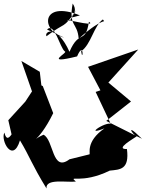

<svg xmlns="http://www.w3.org/2000/svg" viewBox="-20 -1009 823 1086"><path d="M373 -108C273 -32 285 -218 226 -247C126 -201 191 -185 281 -369L222 -522L214 -526L205 -603L101 -664L161 -492L123 -434L27 -329L50 -229C77 -336 26 -165 5 -259C-19 -217 52 -81 93 -215C150 -120 158 -82 243 57C237 -1 355 24 409 18C364 -22 439 35 601 -44C659 -50 713 -49 698 -166C626 -164 736 -225 761 -243C751 -213 667 -339 783 -224L581 -325L721 -435L593 -542L762 -729L478 -631L548 -498L521 -489L617 -286C634 -362 428 -227 571 -283C462 -207 493 -139 486 -136ZM246 -842C289 -885 318 -739 347 -718C369 -712 218 -641 416 -690C457 -785 449 -648 439 -719C495 -757 511 -864 562 -899C578 -871 579 -927 425 -790C418 -885 367 -856 391 -989C440 -919 323 -893 432 -922C211 -1011 208 -833 343 -796ZM374 -890C297 -916 536 -850 483 -886C463 -756 428 -845 373 -716C302 -874 228 -831 243 -804C352 -888 336 -840 411 -952Z"/></svg>

Font: Asimov Silicon
Style: Regular
Weight: 400
Designer: Google
Version: Version 2.000980; 2014